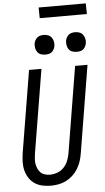

<svg xmlns="http://www.w3.org/2000/svg" viewBox="-70 -1166 665 1217"><g transform="rotate(-5 262.5 -558.0)"><path d="M203 8Q175 8 148 2Q121 -4 99.5 -19Q78 -34 64 -56Q50 -78 43.5 -104Q37 -130 38 -158Q39 -186 43 -214L129 -735H208L120 -203Q118 -186 116.5 -169.5Q115 -153 118 -137Q121 -121 127.5 -106.5Q134 -92 145 -81.5Q156 -71 172 -66.5Q188 -62 204 -62Q228 -62 251.5 -71Q275 -80 292.5 -98.5Q310 -117 319 -140.5Q328 -164 332 -187L422 -735H501L409 -176Q405 -152 397 -128Q389 -104 375.5 -82Q362 -60 342.5 -42Q323 -24 300 -12.5Q277 -1 252 3.5Q227 8 203 8ZM440 -823Q425 -823 411.5 -828Q398 -833 390 -844.5Q382 -856 379.5 -870.5Q377 -885 379 -900Q381 -910 386.5 -920Q392 -930 400.5 -936.5Q409 -943 419.5 -945.5Q430 -948 441 -948Q456 -948 469.5 -942.5Q483 -937 491 -925.5Q499 -914 502 -899.5Q505 -885 502 -870Q500 -860 494.5 -850Q489 -840 480.5 -833.5Q472 -827 461.5 -825Q451 -823 440 -823ZM240 -823Q225 -823 211.5 -828Q198 -833 190 -844.5Q182 -856 179.5 -870.5Q177 -885 179 -900Q181 -910 186.5 -920Q192 -930 200.5 -936.5Q209 -943 219.5 -945.5Q230 -948 241 -948Q256 -948 269.5 -942.5Q283 -937 291 -925.5Q299 -914 302 -899.5Q305 -885 302 -870Q300 -860 294.5 -850Q289 -840 280.5 -833.5Q272 -827 261.5 -825Q251 -823 240 -823ZM225 -1056 224 -1124H524L525 -1056Z"/></g></svg>

Font: Iosevka SS18
Style: Italic
Weight: 400
Italic angle: -9°
Monospace: yes
Designer: Belleve Invis
Foundry: Belleve Invis
Version: Version 25.1.1; ttfautohint (v1.8.4)